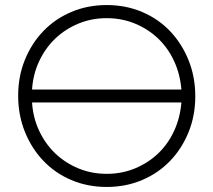

<svg xmlns="http://www.w3.org/2000/svg" viewBox="-20 -730 846 761"><path d="M403 11Q327 11 262.5 -16.5Q198 -44 151.5 -93Q105 -142 78.5 -208Q52 -274 52 -351Q52 -427 78.5 -492.5Q105 -558 151.5 -606.5Q198 -655 262.5 -682.5Q327 -710 403 -710Q479 -710 543.5 -682.5Q608 -655 654.5 -606Q701 -557 727.5 -491Q754 -425 754 -348Q754 -272 727.5 -206.5Q701 -141 654.5 -92.5Q608 -44 543.5 -16.5Q479 11 403 11ZM403 -658Q343 -658 291 -636.5Q239 -615 199.5 -577.5Q160 -540 135.5 -488Q111 -436 107 -375H699Q694 -436 670 -488Q646 -540 606.5 -577.5Q567 -615 515 -636.5Q463 -658 403 -658ZM403 -41Q463 -41 515 -62.5Q567 -84 606.5 -121.5Q646 -159 670 -211Q694 -263 699 -324H107Q111 -263 135.5 -211Q160 -159 199.5 -121.5Q239 -84 291 -62.5Q343 -41 403 -41Z"/></svg>

Font: Tilda Sans Light
Style: Regular
Weight: 300
Designer: ParaType Ltd
Foundry: ParaType Ltd
Version: Version 1.009